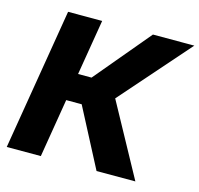

<svg xmlns="http://www.w3.org/2000/svg" viewBox="-105 -841 991 954"><g transform="rotate(15 390.0 -364.0)"><path d="M9.8 0 130.4 -727.5H305.7L258.3 -441.9H327.6L566.9 -727.5H779.8L467.8 -372.6L671.4 0H471.7L314.5 -301.3H234.9L185.1 0Z"/></g></svg>

Font: Inter Extra Bold
Style: Italic
Weight: 800
Italic angle: -9.39999°
Designer: Rasmus Andersson
Foundry: rsms
Version: Version 4.000;git-3c8e0fc